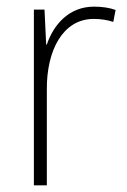

<svg xmlns="http://www.w3.org/2000/svg" viewBox="-20 -558 382 578"><path d="M263 -538C187 -538 141 -483 121 -424H119L114 -529H82V0H121V-288C120 -406 169 -501 262 -501C284 -501 303 -498 321 -492L328 -528C309 -535 286 -538 263 -538Z"/></svg>

Font: Noto Sans Devanagari UI SemiCondensed ExtraLight
Style: Regular
Weight: 200
Width: 4
Designer: Jelle Bosma - Monotype Design Team
Foundry: Monotype Imaging Inc.
Version: Version 2.004